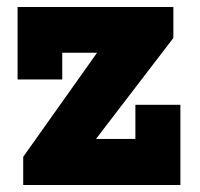

<svg xmlns="http://www.w3.org/2000/svg" viewBox="-20 -526 568 546"><path d="M365 -228H493V0H46V-80L256 -376H157V-300H30V-506H473V-418L253 -131H365Z"/></svg>

Font: Arvo
Style: Bold
Weight: 700
Designer: Anton Koovit (Cyrillic Expansion: Cyreal)
Foundry: Anton Koovit, Yassin Baggar
Version: Version 3.000